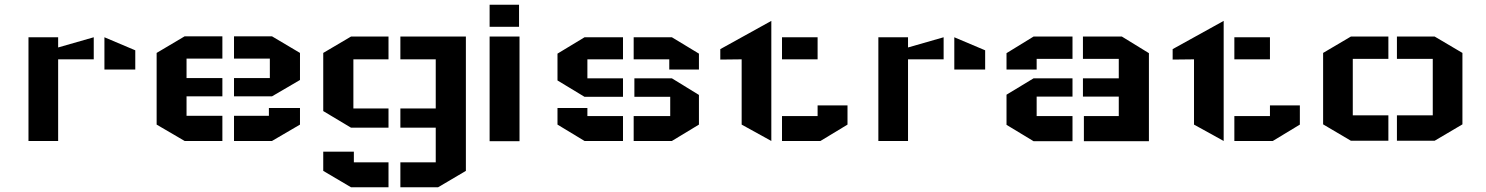

<svg xmlns="http://www.w3.org/2000/svg" viewBox="-20 -594 6262 809"><path d="M100 -437H225V-394L375 -437V-344H225V0H100ZM550 -382 420 -437V-301H550Z M1244 -257 1126 -188H966V-265H1117V-347H966V-441H1126L1244 -371ZM1244 -139V-69L1126 0H966V-106H1113V-139ZM640 -69 758 0H917V-106H766V-188H917V-265H766V-347H917V-441H758L640 -371Z M1342 45V126L1459 195H1617V90H1471V45ZM1342 -371 1459 -440H1617V-344H1469V-137H1617V-56H1459L1342 -126ZM1943 -440H1667V-344H1816V-137H1667V-56H1816V90H1667V195H1826L1943 126Z M2169 -440V1H2043V-440ZM2167 -481H2043V-574H2167Z M2925 -69 2811 0H2650V-105H2804V-186H2653V-264H2811L2925 -194ZM2329 -368 2443 -437H2605V-344H2455V-264H2605V-186H2443L2329 -255ZM2455 -139V-105H2605V0H2443L2329 -69V-139ZM2800 -301V-344H2650V-437H2811L2925 -368V-301Z M3275 -437H3425V-344H3275ZM3551 -150V-69L3437 0H3275V-105H3425V-150ZM3230 -506V-105V0L3105 -69V-344L3015 -343V-387Z M3681 -437H3806V-394L3956 -437V-344H3806V0H3681ZM4131 -382 4001 -437V-301H4131Z M4221 -195 4335 -264H4499V-187H4348V-105H4499V1H4335L4221 -68ZM4221 -301V-370L4335 -440H4499V-346H4348V-301ZM4821 -370 4707 -440H4543V-346H4694V-264H4543V-187H4694V-105H4547V1H4821Z M5181 -437H5331V-344H5181ZM5457 -150V-69L5343 0H5181V-105H5331V-150ZM5136 -506V-105V0L5011 -69V-344L4921 -343V-387Z M5555 -371 5672 -440H5830V-346H5680V-108H5830V-1H5672L5555 -70ZM6142 -371 6025 -440H5866V-346H6017V-108H5866V-1H6025L6142 -70Z"/></svg>

Font: Wallpoet
Style: Regular
Weight: 400
Designer: Lars Berggren
Foundry: Lars Berggren
Version: Version 1.000